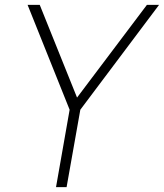

<svg xmlns="http://www.w3.org/2000/svg" viewBox="-20 -770 674 790"><path d="M634.5 -750 310.5 -318.5 254 0H210.5L266.5 -318.5L93.5 -750H143.5L297 -368.5L584.5 -750Z"/></svg>

Font: Russisch Sans ExtraLight
Style: Italic
Weight: 200
Width: 4
Italic angle: -10°
Designer: Michael Sharanda (font) & Cristiano Sobral (main changes)
Foundry: Michael Sharanda
Version: Version 2.00;September 8, 2020;FontCreator 13.0.0.2681 64-bi